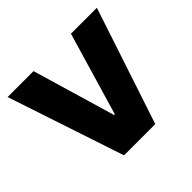

<svg xmlns="http://www.w3.org/2000/svg" viewBox="-166 -903 1099 1099"><g transform="rotate(-45 383.5 -353.5)"><path d="M379.9 -203.1H385.7L534.2 -707H744.1L509.8 0H256.8L21.5 -707H231.4Z"/></g></svg>

Font: Pretendard JP Black
Style: Regular
Weight: 900
Designer: Base glyphs from Inter by Rasmus Andersson; Hangeul glyphs from Noto Sans CJK(Source Han Sans) by Jang Soo-young and Kan
Foundry: Kil Hyung-jin
Version: Version 1.309